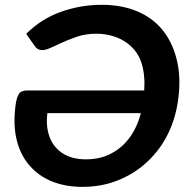

<svg xmlns="http://www.w3.org/2000/svg" viewBox="-20 -754 778 783"><path d="M315.8 8.1Q249.3 8.1 194.4 -13.1Q139.6 -34.4 101.3 -78.1Q64.3 -119.6 48.7 -180.6Q33 -241.7 43 -321.3Q47.2 -355.8 56.7 -370.4Q66.2 -385.1 91 -385.1H568.1Q568.5 -396.5 568.9 -409.5Q569.4 -422.5 568.4 -434.2Q565.7 -476.5 552.8 -508.8Q539.9 -541.2 516.2 -563.2Q489.4 -589.6 451.9 -603.1Q414.3 -616.5 372.6 -616.5Q328.4 -616.5 291.4 -603.5Q254.4 -590.5 228.6 -578.2Q208 -568.8 187 -559.2Q166.1 -549.6 152.7 -549.6Q132.7 -549.6 122.2 -565.6L86.8 -615.9Q148 -677.1 228.5 -705.8Q308.9 -734.4 394.7 -734.4Q475.1 -734.4 537.2 -708.8Q599.2 -683.3 639.4 -635.8Q681.2 -586.8 699.9 -514.4Q718.6 -442 707.2 -352.8Q697.6 -275.1 666 -210Q634.4 -144.8 583.1 -96.7Q532.8 -48.1 464.5 -20Q396.3 8.1 315.8 8.1ZM330.8 -104.2Q387.8 -104.2 432.7 -127.5Q477.6 -150.8 508.6 -192.9Q539.5 -235.1 554.4 -292.6H173.2Q166.3 -237.1 182.5 -194.7Q198.6 -152.2 236.3 -128.2Q273.9 -104.2 330.8 -104.2Z"/></svg>

Font: Aleo
Style: Italic
Weight: 400
Italic angle: -7°
Designer: Alessio Laiso
Foundry: Alessio Laiso
Version: Version 2.001;gftools[0.9.29]